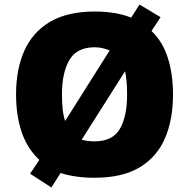

<svg xmlns="http://www.w3.org/2000/svg" viewBox="-20 -776 837 849"><path d="M745 -358Q745 -247 709.5 -164.5Q674 -82 597.5 -36Q521 10 398 10Q313 10 248 -11L207 53L113 -8L154 -69Q101 -118 76 -191.5Q51 -265 51 -359Q51 -470 88 -552.5Q125 -635 202 -680Q279 -725 399 -725Q494 -725 560 -698L597 -756L690 -700L650 -639Q700 -591 722.5 -519Q745 -447 745 -358ZM254 -358Q254 -324 257 -294.5Q260 -265 268 -241L465 -553Q451 -559 434 -563Q417 -567 399 -567Q320 -567 287 -511Q254 -455 254 -358ZM542 -358Q542 -419 533 -461L341 -158Q353 -155 367.5 -153Q382 -151 398 -151Q478 -151 510 -206Q542 -261 542 -358Z"/></svg>

Font: Noto Sans Khmer UI Black
Style: Regular
Weight: 900
Designer: Danh Hong and the Monotype Design Team
Foundry: Monotype Imaging Inc.
Version: Version 2.002; ttfautohint (v1.8.4.7-5d5b)